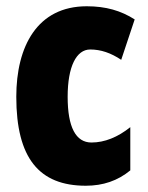

<svg xmlns="http://www.w3.org/2000/svg" viewBox="-20 -583 473 613"><path d="M254 10C309 10 356 -6 396 -39V-177C356 -145 314 -128 272 -128C222 -128 196 -177 196 -274C196 -371 224 -425 268 -425C302 -425 334 -414 367 -392L410 -521C366 -549 318 -563 257 -563C99 -563 32 -435 32 -274C32 -78 105 10 254 10Z"/></svg>

Font: Noto Sans Armenian ExtraCondensed Black
Style: Regular
Weight: 900
Width: 2
Designer: Monotype Design Team
Foundry: Monotype Imaging Inc.
Version: Version 2.008